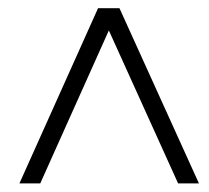

<svg xmlns="http://www.w3.org/2000/svg" viewBox="-20 -690 500 459"><path d="M26.4 -251.5 214.4 -670.4H265.6L455.6 -251.5H405.8L240.2 -617.2L76.2 -251.5Z"/></svg>

Font: Elstob Medium
Style: Italic
Weight: 500
Italic angle: -20°
Designer: Peter S. Baker
Version: Version 1.015